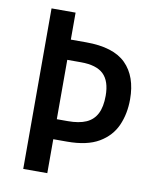

<svg xmlns="http://www.w3.org/2000/svg" viewBox="-81 -777 687 841"><g transform="rotate(10 262.5 -357.0)"><path d="M488 -381Q488 -317 465 -265Q442 -213 389.5 -182Q337 -151 248 -151H187V0H80V-714H187V-594H255Q377 -594 432.5 -538.5Q488 -483 488 -381ZM236 -240Q286 -240 317.5 -254Q349 -268 364.5 -298.5Q380 -329 380 -378Q380 -443 348.5 -473.5Q317 -504 248 -504H187V-240Z"/></g></svg>

Font: Noto Sans Display SemiCondensed Medium
Style: Regular
Weight: 500
Width: 4
Designer: Monotype Design Team
Foundry: Monotype Imaging Inc.
Version: Version 2.003